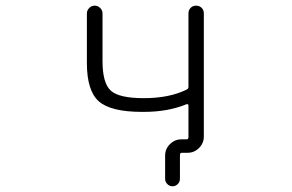

<svg xmlns="http://www.w3.org/2000/svg" viewBox="-20 -565 1040 683"><path d="M650.4 -517.6Q650.4 -529.3 658.2 -537.1Q666 -544.9 677.7 -544.9Q689.5 -544.9 697.3 -537.1Q705.1 -529.3 705.1 -517.6V-79.1Q705.1 -55.7 688 -38.6Q670.9 -21.5 647.5 -21.5H627Q620.1 -21.5 620.1 -13.7V71.3Q620.1 82 612.3 89.8Q604.5 97.7 593.8 97.7Q583 97.7 575.2 89.8Q567.4 82 567.4 71.3V-11.7Q567.4 -35.2 584.5 -52.2Q601.6 -69.3 625 -69.3H642.6Q650.4 -69.3 650.4 -76.2V-189.5Q650.4 -192.4 648.4 -193.8Q646.5 -195.3 643.6 -194.3Q578.1 -167 491.2 -167Q488.3 -167 485.4 -167Q374 -167 331.5 -204.6Q289.1 -242.2 289.1 -340.8V-517.6Q289.1 -528.3 297.4 -536.6Q305.7 -544.9 316.9 -544.9Q328.1 -544.9 336.4 -536.6Q344.7 -528.3 344.7 -517.6V-347.7Q344.7 -269.5 374 -242.7Q403.3 -215.8 491.2 -215.8Q582 -215.8 643.6 -246.1Q650.4 -249 650.4 -255.9Z"/></svg>

Font: Rounded Mgen+ 2m light
Style: Regular
Weight: 200
Designer: [Source Han Sans]
Ryoko NISHIZUKA  (kana & ideographs); Paul D. Hunt (Latin, Greek & Cyrillic); Wenlong ZHANG  (bopomofo
Version: Version 1.059.20150602